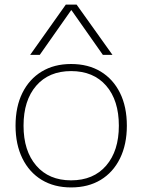

<svg xmlns="http://www.w3.org/2000/svg" viewBox="-20 -810 623 840"><path d="M291 10Q217 10 162.5 -23Q108 -56 78 -117Q48 -178 48 -260Q48 -343 78 -403.5Q108 -464 162.5 -497Q217 -530 291 -530Q366 -530 420.5 -497Q475 -464 505 -403.5Q535 -343 535 -260Q535 -178 505 -117Q475 -56 420.5 -23Q366 10 291 10ZM291 -21Q389 -21 444.5 -85.5Q500 -150 500 -260Q500 -371 444.5 -435Q389 -499 291 -499Q194 -499 138.5 -435Q83 -371 83 -260Q83 -150 138.5 -85.5Q194 -21 291 -21ZM112 -570 268 -790H315L472 -570H430L293 -765H291L154 -570Z"/></svg>

Font: M PLUS 2 ExtraLight
Style: Regular
Weight: 250
Designer: Coji Morishita
Foundry: UNDERFOREST DESIGN
Version: Version 1.001